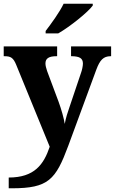

<svg xmlns="http://www.w3.org/2000/svg" viewBox="-20 -786 619 1035"><path d="M226 -619V-606H294C357 -642 455 -721 480 -756V-766H323C302 -721 255 -657 226 -619ZM27 171V229H44C241 229 280 183 348 0L499 -410C519 -464 538 -482 575 -483H579V-536H363V-483H368C409 -482 427 -472 427 -443C427 -431 422 -407 417 -394L354 -207C345 -182 335 -151 329 -118C325 -146 311 -196 296 -237L234 -403C229 -418 225 -432 225 -444C225 -470 242 -483 284 -483H288V-536H0V-483H4C38 -483 52 -475 68 -435L248 5C216 100 166 171 27 171Z"/></svg>

Font: Noto Serif Telugu
Style: Bold
Weight: 700
Designer: Jelle Bosma - Monotype Design Team
Foundry: Monotype Imaging Inc.
Version: Version 2.005